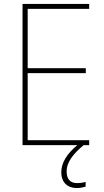

<svg xmlns="http://www.w3.org/2000/svg" viewBox="-20 -734 528 971"><path d="M317 133C317 83 355 40 403 0H431V-25H120V-364H414V-389H120V-689H431V-714H94V0H371C317 45 290 90 290 137C290 190 323 217 368 217C387 217 403 213 413 210V186C404 189 386 192 370 192C334 192 317 171 317 133Z"/></svg>

Font: Noto Sans Hebrew SemiCondensed Thin
Style: Regular
Weight: 100
Width: 4
Designer: Monotype Design Team
Foundry: Monotype Imaging Inc.
Version: Version 2.004